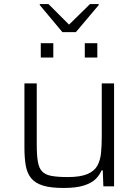

<svg xmlns="http://www.w3.org/2000/svg" viewBox="-20 -923 685 951"><path d="M295 8Q232 8 194 -3.5Q156 -15 135.5 -39Q115 -63 108 -101Q101 -139 101 -191V-510H162V-209Q162 -155 167.5 -122.5Q173 -90 189 -73.5Q205 -57 236 -51.5Q267 -46 316 -46Q377 -46 412 -60.5Q447 -75 462 -102Q477 -129 480.5 -166Q484 -203 484 -247V-510H545V0H492L489 -79H483Q473 -55 453 -35.5Q433 -16 395 -4Q357 8 295 8ZM182 -638V-709H244V-638ZM400 -638V-709H462V-638ZM289 -764 177 -898V-903H220L322 -801L426 -903H469V-898L356 -764Z"/></svg>

Font: Saira SemiExpanded Light
Style: Regular
Weight: 300
Width: 6
Designer: Hector Gatti with collaboration of the Omnibus-Type team
Foundry: Omnibus-Type
Version: Version 1.101